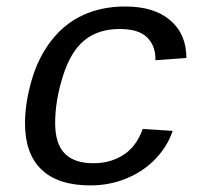

<svg xmlns="http://www.w3.org/2000/svg" viewBox="-20 -558 640 588"><path d="M363.8 -538.1Q452.1 -538.1 501.5 -495.8Q550.8 -453.6 550.8 -380.4L456.1 -373.5V-376.5Q456.1 -418.5 430.2 -443.8Q404.3 -469.2 346.7 -469.2Q281.2 -469.2 238.8 -434.8Q196.3 -400.4 172.6 -324.7Q148.9 -249 148.9 -181.6Q148.9 -117.7 178.2 -87.9Q207.5 -58.1 266.1 -58.1Q318.8 -58.1 358.6 -84Q398.4 -109.9 417 -163.1L508.8 -157.2Q493.2 -110.4 456.8 -72Q420.4 -33.7 368.4 -12Q316.4 9.8 256.8 9.8Q157.7 9.8 107.2 -38.6Q56.6 -86.9 56.6 -180.2Q56.6 -242.2 76.9 -312.3Q97.2 -382.3 137.5 -434.1Q177.7 -485.8 234.6 -512Q291.5 -538.1 363.8 -538.1Z"/></svg>

Font: Cousine
Style: Italic
Weight: 400
Italic angle: -12°
Monospace: yes
Designer: Steve Matteson
Foundry: Monotype Imaging Inc.
Version: Version 1.21